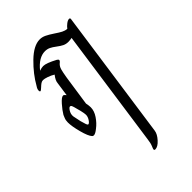

<svg xmlns="http://www.w3.org/2000/svg" viewBox="-252 -639 1018 1018"><g transform="rotate(-45 256.5 -130.0)"><path d="M451 -508 347 221Q344 243 321.5 268Q299 293 279 293Q272 293 272 286Q272 283 278.5 268Q285 253 288 228L383 -439Q378 -438 371.5 -437Q365 -436 357 -436Q339 -436 325 -443Q311 -450 294 -463Q277 -476 263.5 -482.5Q250 -489 233 -489Q186 -489 142 -434Q159 -440 171 -440Q194 -440 246 -412Q254 -407 254 -402Q254 -397 248.5 -392.5Q243 -388 241 -386Q231 -376 226.5 -360.5Q222 -345 216 -309L191 -139Q195 -119 195 -107Q195 -80 176.5 -52.5Q158 -25 134 -7Q113 10 102 10Q95 10 92 6Q78 -9 65 -58Q52 -107 52 -136Q52 -153 57.5 -165.5Q63 -178 64 -181Q77 -203 100 -229Q123 -255 135 -255Q141 -255 150 -243L161 -320Q162 -340 182 -365Q166 -375 147 -381.5Q128 -388 118 -388Q109 -388 101 -382.5Q93 -377 82 -366.5Q71 -356 67 -356Q62 -356 62 -365Q62 -376 71 -389Q104 -448 158 -500.5Q212 -553 258 -553Q276 -553 293.5 -544.5Q311 -536 335 -520Q357 -505 371.5 -497.5Q386 -490 401 -489Q409 -500 422 -510Q435 -520 445 -520Q454 -520 451 -508ZM149 -97Q149 -107 143.5 -130.5Q138 -154 133 -170Q130 -180 127.5 -184Q125 -188 120 -188Q116 -188 112 -184Q105 -177 100 -166.5Q95 -156 95 -146Q95 -136 97 -130Q104 -90 114 -62Q115 -60 117 -56Q119 -52 122 -52Q129 -52 139 -67Q149 -82 149 -97Z"/></g></svg>

Font: Charm
Style: Regular
Weight: 400
Designer: Katatrad Aksorn Co.,Ltd.
Foundry: Cadson Demak Co.,Ltd.
Version: Version 1.001